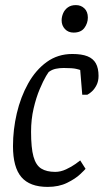

<svg xmlns="http://www.w3.org/2000/svg" viewBox="-20 -725 407 754"><path d="M167 9Q97 9 64 -29.5Q31 -68 31 -151Q31 -216 46 -280Q61 -344 90.5 -397Q120 -450 163.5 -481.5Q207 -513 264 -513Q301 -513 323.5 -504Q346 -495 356.5 -476Q367 -457 367 -427Q367 -406 359 -390.5Q351 -375 341 -366Q331 -357 323 -353H303L295 -450Q294 -451 279.5 -454.5Q265 -458 230 -458Q214 -458 199.5 -455Q185 -452 174 -444Q172 -445 161 -426.5Q150 -408 136 -375Q122 -342 112 -299Q102 -256 102 -208Q102 -144 111.5 -110Q121 -76 142 -63Q163 -50 197 -50Q218 -50 239.5 -60Q261 -70 277 -81.5Q293 -93 295 -95L316 -62Q313 -58 294.5 -40.5Q276 -23 243.5 -7Q211 9 167 9ZM269 -597Q248 -597 235 -611Q222 -625 222 -645Q222 -659 228 -673Q234 -687 246.5 -696Q259 -705 278 -705Q298 -705 311.5 -692Q325 -679 325 -656Q325 -634 311.5 -615.5Q298 -597 269 -597Z"/></svg>

Font: Faustina Light
Style: Italic
Weight: 300
Italic angle: -8°
Designer: Alfonso Garcia
Foundry: http://www.omnibus-type.com
Version: Version 1.200